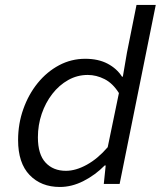

<svg xmlns="http://www.w3.org/2000/svg" viewBox="-20 -732 640 764"><path d="M218.3 12Q143.4 12 97.7 -35.7Q52 -83.3 52 -174.4Q52 -239.6 72.8 -298Q93.5 -356.5 130 -401.5Q166.6 -446.5 215 -472.3Q263.5 -498.1 319.3 -498.1Q371.1 -498.1 408 -478.7Q445 -459.2 465.5 -426.9H468.8L485.1 -522.2L523.2 -712.4H599.8L456 0H393L400.6 -73.6H396.6Q358.8 -35.3 312.2 -11.7Q265.7 12 218.3 12ZM242.4 -52.3Q281.6 -52.3 325.3 -76.4Q369 -100.4 408.6 -146.3L453.2 -361.7Q428.7 -400.7 396 -417.2Q363.4 -433.8 329.1 -433.8Q287.6 -433.8 251.5 -413.6Q215.3 -393.3 188.3 -358.5Q161.3 -323.8 146 -279.1Q130.8 -234.4 130.8 -185.6Q130.8 -117.9 161.2 -85.1Q191.5 -52.3 242.4 -52.3Z"/></svg>

Font: SourceCodeVF
Style: Italic
Weight: 200
Italic angle: -11°
Monospace: yes
Designer: Paul D. Hunt, Teo Tuominen
Foundry: Adobe
Version: Version 1.026;hotconv 1.1.0;makeotfexe 2.6.0